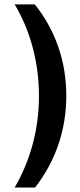

<svg xmlns="http://www.w3.org/2000/svg" viewBox="-20 -760 362 864"><path d="M155.3 -328.1Q155.3 -440.4 127.4 -545.4Q99.6 -650.4 45.9 -740.2H136.7Q206.1 -653.3 242.2 -549.3Q278.3 -445.3 278.3 -329.1Q278.3 -213.9 242.7 -109.4Q207 -4.9 137.7 84H45.9Q98.6 -5.9 127 -110.8Q155.3 -215.8 155.3 -328.1Z"/></svg>

Font: Altinn-DIN Exp
Style: DINExp-Bold
Weight: 700
Width: 7
Designer: Charles Nix
Foundry: Altinn
Version: Version 2.00